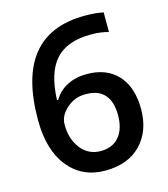

<svg xmlns="http://www.w3.org/2000/svg" viewBox="-104 -756 740 846"><g transform="rotate(-15 266.0 -332.5)"><path d="M277.6 -338.7Q227 -340.7 188.3 -306.6Q149.6 -272.5 151.2 -231Q151.2 -167.3 185.5 -122.9Q220.4 -79.4 275 -79.4Q329.6 -79.4 359.5 -114.8Q389.3 -150.2 389.3 -212.3Q389.3 -274.5 361 -306.6Q332.7 -338.7 277.6 -338.7ZM302.8 -423.2Q392.8 -423.2 443.6 -367.8Q494.4 -312.4 494.4 -212.6Q494.4 -112.7 435.8 -51.8Q377.1 9.1 272.5 9.1Q167.8 9.1 105.4 -68.3Q43 -145.6 43 -283.6Q43 -673.9 361 -673.9Q411.5 -673.9 445.4 -666.3V-576.8Q410.5 -587 365.5 -587Q257.3 -587 204.2 -529.1Q151.2 -471.2 146.6 -345.8H152.2Q173.4 -382.7 212.3 -402.9Q251.3 -423.2 302.8 -423.2Z"/></g></svg>

Font: Khula SemiBold
Style: Regular
Weight: 600
Designer: Erin McLaughlin, Steve Matteson
Version: Version 1.002;PS 1.0;hotconv 1.0.72;makeotf.lib2.5.5900; ttf